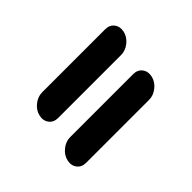

<svg xmlns="http://www.w3.org/2000/svg" viewBox="-42 -614 645 645"><g transform="rotate(-45 280.0 -292.0)"><path d="M98 -156Q77 -156 66 -170.5Q55 -185 59.5 -205.5Q64 -226 82 -240.5Q100 -255 121 -255H420Q441 -255 452 -240.5Q463 -226 458.5 -205.5Q454 -185 436 -170.5Q418 -156 397 -156ZM138 -329Q117 -329 106 -343.5Q95 -358 99.5 -378.5Q104 -399 122 -413.5Q140 -428 161 -428H460Q481 -428 492 -413.5Q503 -399 498.5 -378.5Q494 -358 476 -343.5Q458 -329 437 -329Z"/></g></svg>

Font: Brass Mono
Style: Bold Italic
Weight: 700
Italic angle: -13°
Monospace: yes
Version: Version 1.000; ttfautohint (v1.8.3) -l 8 -r 50 -G 200 -x 14 